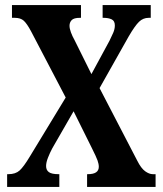

<svg xmlns="http://www.w3.org/2000/svg" viewBox="-20 -734 640 754"><path d="M8 0V-50H13Q41 -50 57 -64.5Q73 -79 97 -119L238 -351L102 -611Q86 -641 73.5 -652.5Q61 -664 38 -664H27V-714H298V-664H294Q270 -664 261.5 -655Q253 -646 253 -633Q253 -622 258.5 -607Q264 -592 273 -576L339 -443L410 -574Q418 -590 424.5 -605Q431 -620 431 -634Q431 -652 418.5 -658Q406 -664 386 -664H383V-714H572V-664H564Q542 -664 526 -648.5Q510 -633 486 -592L371 -388L519 -103Q534 -73 550 -61.5Q566 -50 580 -50H591V0H322V-50H325Q368 -50 368 -79Q368 -90 363 -104Q358 -118 341 -152L269 -297L185 -151Q176 -134 168.5 -115Q161 -96 161 -82Q161 -66 172 -58Q183 -50 210 -50H213V0Z"/></svg>

Font: Noto Serif ExtraCondensed
Style: Bold
Weight: 700
Width: 2
Designer: Monotype Design Team
Foundry: Monotype Imaging Inc.
Version: Version 2.014; ttfautohint (v1.8.4.7-5d5b)